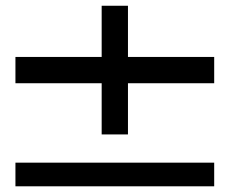

<svg xmlns="http://www.w3.org/2000/svg" viewBox="-20 -654 805 674"><path d="M731.9 -454.1V-361.8H429.2V-182.1H336.9V-361.8H34.2V-454.1H336.9V-633.8H429.2V-454.1ZM34.2 -83H731.9V0H34.2Z"/></svg>

Font: Oakes Grotesk
Style: Bold Italic
Weight: 700
Designer: Samuel Oakes
Foundry: Samuel Oakes
Version: Version 1.0 | wf-rip DC20170320